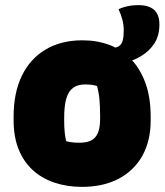

<svg xmlns="http://www.w3.org/2000/svg" viewBox="-20 -716 641 748"><path d="M301 -559Q359 -559 407.5 -540.5Q456 -522 491.5 -484.5Q527 -447 547 -391.5Q567 -336 567 -261V-247Q567 -167 534.5 -109Q502 -51 442 -19.5Q382 12 299 12Q241 12 192 -4.5Q143 -21 107.5 -53.5Q72 -86 52.5 -134.5Q33 -183 33 -248V-262Q33 -354 65 -420.5Q97 -487 157.5 -523Q218 -559 301 -559ZM311 -387Q283 -387 265 -374Q247 -361 238.5 -332.5Q230 -304 230 -257V-246Q230 -221 232 -201Q234 -181 238 -166Q249 -163 260.5 -161.5Q272 -160 290 -160Q318 -160 335.5 -169Q353 -178 361.5 -198.5Q370 -219 370 -252V-263Q370 -301 367.5 -328.5Q365 -356 358 -381Q348 -384 337.5 -385.5Q327 -387 311 -387ZM442 -680Q452 -685 464 -688.5Q476 -692 489.5 -694Q503 -696 519 -696Q560 -696 580.5 -677.5Q601 -659 601 -621Q601 -577 581.5 -547Q562 -517 532 -499Q506 -483 483.5 -477Q461 -471 440 -471Q437 -471 434 -471Q431 -471 428 -471Q425 -471 422 -471Q422 -478 422 -484.5Q422 -491 422 -498Q422 -505 422 -513Q422 -521 422 -530Q429 -530 436 -532.5Q443 -535 449 -541Q455 -547 458.5 -560Q462 -573 462 -598Q462 -619 457 -638.5Q452 -658 442 -680Z"/></svg>

Font: Recursive Monospace Casual Black
Style: Regular
Weight: 900
Version: Version 1.047